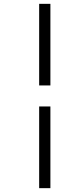

<svg xmlns="http://www.w3.org/2000/svg" viewBox="-20 -889 440 1000"><path d="M184 -869H242.5V-444H184ZM184 -334.5H242.5V91H184Z"/></svg>

Font: Merriweather 60pt Light
Style: Italic
Weight: 300
Italic angle: -7.8°
Version: Version 2.101